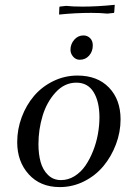

<svg xmlns="http://www.w3.org/2000/svg" viewBox="-20 -763 543 790"><path d="M50.8 -178.2Q50.8 -231 69.3 -280.8Q87.9 -330.6 120.1 -368.4Q152.3 -406.2 199.2 -429.2Q246.1 -452.1 298.8 -452.1Q380.9 -452.1 428.5 -402.6Q476.1 -353 476.1 -272Q476.1 -219.2 457 -168.9Q438 -118.7 405.5 -79.6Q373 -40.5 325.9 -16.8Q278.8 6.8 226.1 6.8Q146 6.8 98.4 -45.7Q50.8 -98.1 50.8 -178.2ZM138.2 -169.9Q138.2 -128.4 147.2 -96.2Q156.2 -64 177.7 -43Q199.2 -22 231 -22Q260.7 -22 286.9 -38.3Q313 -54.7 331.3 -81.3Q349.6 -107.9 363 -141.8Q376.5 -175.8 382.8 -211.2Q389.2 -246.6 389.2 -279.8Q389.2 -344.7 365.2 -383.8Q341.3 -422.9 293.9 -422.9Q245.6 -422.9 209 -383.1Q172.4 -343.3 155.3 -286.6Q138.2 -230 138.2 -169.9ZM223.1 -703.1 224.1 -731 225.1 -735.8 252 -738.8Q278.8 -735.8 319.8 -735.8Q380.9 -735.8 452.1 -743.2L450.2 -714.8L449.2 -710L421.9 -707Q395 -710 355 -710Q290 -710 223.1 -703.1ZM270 -558.1Q270 -581.5 285.4 -599.4Q300.8 -617.2 323.2 -617.2Q339.4 -617.2 350.6 -606.2Q361.8 -595.2 361.8 -576.2Q361.8 -551.3 346.7 -534.2Q331.5 -517.1 308.1 -517.1Q292 -517.1 281 -529.8Q270 -542.5 270 -558.1Z"/></svg>

Font: Dihjauti S
Style: Bold Italic
Weight: 700
Italic angle: -9°
Designer: T. Christopher White
Version: Version 3.0.0